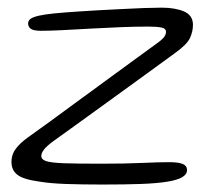

<svg xmlns="http://www.w3.org/2000/svg" viewBox="-20 -473 559 502"><path d="M248 9.5Q193.5 9.5 151.8 8Q110 6.5 81 1.5Q41 -4 25.5 -16Q10 -28 10 -49.5Q10 -61 14 -71.2Q18 -81.5 29 -93.2Q40 -105 61 -119.5Q80 -133 111 -155.5Q142 -178 179.2 -205.5Q216.5 -233 254 -260.2Q291.5 -287.5 323.2 -310.8Q355 -334 375 -348.5Q399.5 -365.5 406.8 -373.5Q414 -381.5 414 -389.5Q414 -399 401.2 -401.2Q388.5 -403.5 367.5 -403.5Q335.5 -403.5 296.2 -402Q257 -400.5 217.5 -398.2Q178 -396 143.8 -394.2Q109.5 -392.5 86.5 -392.5Q76.5 -392.5 69 -394.2Q61.5 -396 57.5 -400.5Q53.5 -405 53.5 -411.5Q53.5 -419 60 -423.8Q66.5 -428.5 81.8 -432Q97 -435.5 122.5 -438Q148 -440.5 186 -443Q205 -444.5 234.2 -446Q263.5 -447.5 295.8 -449.2Q328 -451 356.5 -452Q385 -453 402.5 -453Q438 -453 461.2 -443Q484.5 -433 484.5 -408Q484.5 -390.5 476.5 -373.2Q468.5 -356 434.5 -332Q400.5 -307 355.5 -274.5Q310.5 -242 264.8 -208.8Q219 -175.5 180.5 -147.8Q142 -120 119.5 -104Q102 -91 95 -82Q88 -73 88 -65Q88 -56 100.5 -51.8Q113 -47.5 146.8 -46.2Q180.5 -45 244 -45Q308 -45 351.2 -47Q394.5 -49 422 -49Q447 -49 458 -44.2Q469 -39.5 469 -28.5Q469 -17 456 -9.5Q443 -2 416.2 2.2Q389.5 6.5 347.8 8Q306 9.5 248 9.5Z"/></svg>

Font: Gluten ExtraLight
Style: Regular
Weight: 250
Designer: Tyler Finck
Foundry: Etcetera Type Company
Version: Version 1.300